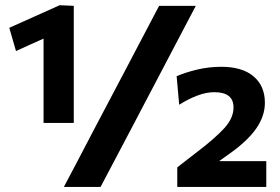

<svg xmlns="http://www.w3.org/2000/svg" viewBox="-20 -736 1104 756"><path d="M151.5 -252V-584Q126 -572.5 99 -560.5Q72 -548 43 -535L16.5 -626.5Q67.5 -649.5 117 -671.5Q166 -693.5 215 -715.5L270.5 -713V-252ZM231.5 0Q260.5 -55 288.5 -108Q316.5 -161 352 -229.5L482.5 -477Q519.5 -547.5 548 -601.8Q576.5 -656 606.5 -713H751Q721 -656 692.5 -601.8Q664 -547.5 627 -477L497 -229.5Q461 -161 433 -108Q405 -55 376 0ZM678 0V-77Q697.5 -92 717 -107.5Q736.5 -122.5 756 -137.5Q825 -190 862.2 -230.2Q899.5 -270.5 899.5 -313Q899.5 -373 824 -373Q791.5 -373 755.8 -359.2Q720 -345.5 685.5 -323.5L675.5 -436Q709 -450.5 755.5 -461.8Q802 -473 851 -473Q934 -473 978.5 -435.2Q1023 -397.5 1023 -331.5Q1023 -278.5 988 -228.8Q953 -179 878.5 -127L842.5 -101.5H1028.5V0Z"/></svg>

Font: Heraclito
Style: Bold
Weight: 700
Designer: Kostas Bartsokas (font) & Cristiano Sobral (main changes)
Foundry: Kostas Bartsokas (font) & Cristiano Sobral (main changes)
Version: Version 1.00;July 8, 2020;FontCreator 13.0.0.2655 64-bit